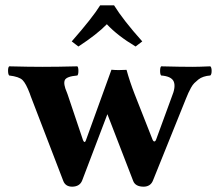

<svg xmlns="http://www.w3.org/2000/svg" viewBox="-20 -683 817 715"><path d="M404.8 -663.1Q439 -607.9 509.8 -528.8L484.9 -509.8Q418 -549.8 377.9 -592.8Q340.8 -554.7 272 -509.8L247.1 -528.8Q324.2 -616.7 353 -663.1ZM481.9 -331.1 547.9 -163.6Q550.8 -156.2 554.9 -156.2Q559.1 -156.2 562 -165L619.6 -322.3Q635.3 -359.4 627 -379.2Q618.7 -398.9 580.1 -401.9Q576.2 -405.8 576.2 -418.9Q576.2 -432.1 580.1 -436Q654.3 -434.1 696.8 -434.1Q718.8 -434.1 763.2 -436Q768.1 -432.1 768.1 -418.9Q768.1 -405.8 763.2 -401.9Q749.5 -400.9 738.3 -397.2Q727.1 -393.6 718.5 -386.7Q710 -379.9 703.6 -373.5Q697.3 -367.2 691.2 -356.2Q685.1 -345.2 681.6 -337.2Q678.2 -329.1 672.4 -315.4L549.8 -11.2Q541 11.7 515.1 12.2Q484.4 12.2 476.1 -8.8L379.9 -257.8L286.1 -11.2Q277.3 11.7 249 12.2Q224.1 12.2 215.8 -8.8L94.2 -325.2Q92.8 -328.6 90.8 -335Q76.7 -372.1 64 -384.8Q51.3 -397.5 14.2 -401.9Q10.3 -405.8 10 -418.9Q9.8 -432.1 14.2 -436Q88.4 -434.1 137.2 -434.1Q194.3 -434.1 268.1 -436Q272 -432.1 272 -418.9Q272 -405.8 268.1 -401.9Q227.1 -398.4 221.2 -384.3Q215.3 -370.1 229 -338.9Q231 -334 231.9 -331.1L289.1 -161.1Q292 -154.3 294.9 -154.3Q297.9 -154.3 299.8 -160.2L395 -423.3Q420.9 -420.9 451.2 -422.9Q463.4 -378.4 481.9 -331.1Z"/></svg>

Font: Linux Libertine
Style: Bold
Weight: 700
Designer: Philipp H. Poll
Foundry: Philipp H. Poll
Version: Version 5.0.3